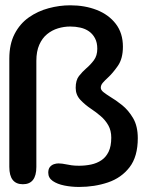

<svg xmlns="http://www.w3.org/2000/svg" viewBox="-20 -712 568 742"><path d="M369.5 -373Q369.5 -364 380 -355.8Q390.5 -347.5 406.5 -337.5Q427 -325.5 451.8 -305.8Q476.5 -286 494.5 -255.2Q512.5 -224.5 512.5 -178Q512.5 -107 480.8 -65.8Q449 -24.5 397.2 -7Q345.5 10.5 285.5 10.5Q256 10.5 228.8 5Q201.5 -0.5 184 -12.5Q166.5 -24.5 166.5 -44.5Q166.5 -59 173 -66.8Q179.5 -74.5 188.5 -77.5Q197.5 -80.5 206 -80.5Q213.5 -80.5 220.5 -79.5Q227.5 -78.5 235 -77Q244.5 -75 256.8 -73.2Q269 -71.5 285.5 -71.5Q309.5 -71.5 332 -76.2Q354.5 -81 372 -92.8Q389.5 -104.5 399.8 -125.8Q410 -147 410 -180Q410 -207.5 398.5 -227.8Q387 -248 369.2 -263.2Q351.5 -278.5 332.5 -291Q308.5 -307 290.5 -326.2Q272.5 -345.5 272.5 -372.5Q272.5 -402 285.2 -418.2Q298 -434.5 313.5 -448Q329.5 -461.5 342.8 -479.2Q356 -497 356 -523.5Q356 -547.5 347.2 -564Q338.5 -580.5 324 -590.8Q309.5 -601 290.8 -605.2Q272 -609.5 251.5 -609.5Q227.5 -609.5 204.2 -602.5Q181 -595.5 162 -580Q143 -564.5 131.8 -539Q120.5 -513.5 120.5 -477V-67Q120.5 0 68.5 0Q16 0 16 -67V-485Q16 -541.5 36.5 -581Q57 -620.5 91.5 -644.8Q126 -669 167.8 -680.2Q209.5 -691.5 251.5 -691.5Q308 -691.5 354 -673.5Q400 -655.5 427.5 -619.8Q455 -584 455 -531.5Q455 -485.5 435.5 -457.5Q416 -429.5 397 -412Q385 -401 377.2 -392Q369.5 -383 369.5 -373Z"/></svg>

Font: Sono Medium
Style: Regular
Weight: 500
Designer: Tyler Finck
Foundry: Tyler Finck
Version: Version 2.112